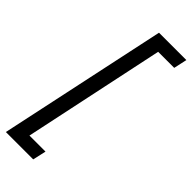

<svg xmlns="http://www.w3.org/2000/svg" viewBox="-290 -747 938 938"><g transform="rotate(45 179.5 -278.0)"><path d="M-7.8 158.2 178.2 -713.9H367.2L352.1 -645H241.2L85.9 88.9H196.8L181.2 158.2Z"/></g></svg>

Font: Open Sans Hebrew
Style: Italic
Weight: 400
Italic angle: -12°
Foundry: Ascender Corporation, Yanek Iontef
Version: Version 2.001;PS 002.001;hotconv 1.0.70;makeotf.lib2.5.58329